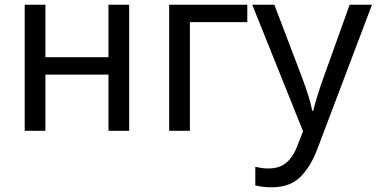

<svg xmlns="http://www.w3.org/2000/svg" viewBox="-20 -556 1601 816"><path d="M85 0V-536H173V-313H441V-536H529V0H441V-239H173V0Z M699 0V-536H1031V-462H787V0Z M1135 240Q1112 240 1094.5 237.5Q1077 235 1065 232V153Q1078 156 1091.5 158Q1105 160 1121 160Q1167 160 1195.5 136.5Q1224 113 1240 73L1268 2L1052 -536H1146L1262 -231Q1277 -191 1289 -154.5Q1301 -118 1307 -85H1311Q1317 -110 1329.5 -150.5Q1342 -191 1357 -232L1466 -536H1561L1330 74Q1302 150 1257.5 195Q1213 240 1135 240Z"/></svg>

Font: Noto Sans Historical
Style: Regular
Weight: 400
Designer: Monotype Design Team
Foundry: Monotype Imaging Inc.
Version: Version 2.013; ttfautohint (v1.8.4.7-5d5b)